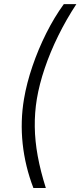

<svg xmlns="http://www.w3.org/2000/svg" viewBox="-20 -789 397 949"><path d="M98.6 -299.8Q111.8 -377.9 140.4 -461.7Q168.9 -545.4 208.7 -624.8Q248.5 -704.1 295.4 -768.6H357.4Q307.6 -692.9 267.8 -612.1Q228 -531.2 201.2 -451.9Q174.3 -372.6 162.1 -299.8Q150.9 -231.9 151.9 -162.1Q152.8 -92.3 166.5 -17.6Q180.2 57.1 206.5 140.1H145Q104 33.2 92 -78.6Q80.1 -190.4 98.6 -299.8Z"/></svg>

Font: Inter Tight Light
Style: Italic
Weight: 300
Italic angle: -9.39999°
Designer: Rasmus Andersson
Foundry: rsms
Version: Version 3.004